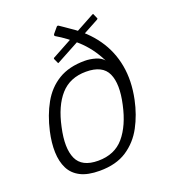

<svg xmlns="http://www.w3.org/2000/svg" viewBox="-126 -765 767 865"><g transform="rotate(-20 257.0 -332.5)"><path d="M461 -240Q447 -173 417 -117Q387 -61 335.5 -27Q284 7 205 7Q148 7 113 -11Q78 -29 61.5 -62Q45 -95 43.5 -140Q42 -185 54 -238Q70 -309 101 -364.5Q132 -420 183 -451Q234 -482 309 -482Q334 -482 360 -474.5Q386 -467 399 -451Q381 -487 360.5 -514Q340 -541 316 -563Q294 -583 270.5 -600.5Q247 -618 223 -632Q217 -636 222 -643L243 -668Q245 -671 248 -672Q251 -673 255 -670Q266 -663 277 -655Q288 -647 300 -639Q367 -595 409.5 -534.5Q452 -474 465.5 -400Q479 -326 461 -240ZM403 -237Q424 -331 400.5 -382.5Q377 -434 298 -434Q221 -434 175.5 -383Q130 -332 110 -237Q89 -142 112.5 -90Q136 -38 214 -38Q293 -38 338 -91Q383 -144 403 -237ZM199 -515Q196 -513 194.5 -513Q193 -513 193 -515L183 -537Q183 -539 183.5 -540.5Q184 -542 187 -543L413 -666Q417 -668 417.5 -667.5Q418 -667 419 -665L429 -642Q429 -641 428.5 -640Q428 -639 425 -637Z"/></g></svg>

Font: Glory Light
Style: Italic
Weight: 300
Italic angle: -12°
Version: Version 1.011